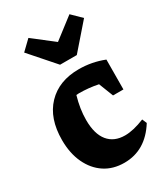

<svg xmlns="http://www.w3.org/2000/svg" viewBox="-189 -845 827 944"><g transform="rotate(-30 224.0 -373.0)"><path d="M233 11Q169 11 122 -20Q75 -51 48.5 -107.5Q22 -164 22 -239Q22 -362 88 -431Q154 -500 267 -500Q341 -500 409 -473L408 -304H349L317 -386Q264 -397 208 -397Q201 -397 194 -396Q174 -328 174 -265Q174 -186 207.5 -145Q241 -104 303 -104Q350 -104 414 -130L425 -104Q353 11 233 11ZM199 -565 76 -705 130 -757 246 -667 363 -757 416 -705 294 -565Z"/></g></svg>

Font: Piazzolla
Style: Bold
Weight: 700
Designer: Juan Pablo del Peral
Foundry: Huerta Tipografica
Version: Version 1.330